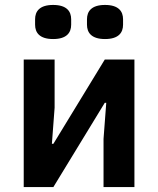

<svg xmlns="http://www.w3.org/2000/svg" viewBox="-20 -757 640 777"><path d="M76 0H196L404 -341H410L399 -195V0H524V-516H404L196 -175H190L201 -321V-516H76ZM195 -599C250 -599 268 -625 268 -657V-679C268 -711 250 -737 195 -737C140 -737 122 -711 122 -679V-657C122 -625 140 -599 195 -599ZM405 -599C460 -599 478 -625 478 -657V-679C478 -711 460 -737 405 -737C350 -737 332 -711 332 -679V-657C332 -625 350 -599 405 -599Z"/></svg>

Font: IBM Mono SemiBold
Style: Regular
Weight: 600
Monospace: yes
Designer: Mike Abbink, Paul van der Laan, Pieter van Rosmalen
Foundry: Bold Monday
Version: Version 2.3